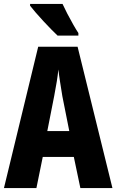

<svg xmlns="http://www.w3.org/2000/svg" viewBox="-20 -950 588 970"><path d="M386 0 353 -157H196L164 0H0L173 -714H372L548 0ZM295 -464Q289 -501 283.5 -536Q278 -571 275 -599Q269 -542 254 -466L219 -288H330ZM296 -930Q305 -910 320 -881Q335 -852 350.5 -825Q366 -798 376 -783V-770H271Q259 -781 239.5 -801Q220 -821 199 -843.5Q178 -866 160 -887Q142 -908 132 -921V-930Z"/></svg>

Font: Noto Sans ExtraCondensed ExtraBold
Style: Regular
Weight: 800
Width: 2
Designer: Monotype Design Team
Foundry: Monotype Imaging Inc.
Version: Version 2.013; ttfautohint (v1.8.4.7-5d5b)